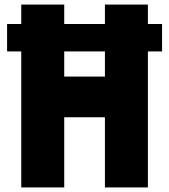

<svg xmlns="http://www.w3.org/2000/svg" viewBox="-20 -820 740 840"><path d="M73 0V-595H11V-715H73V-800H261V-715H439V-800H627V-715H689V-595H627V0H439V-307H261V0ZM261 -485H439V-595H261Z"/></svg>

Font: Martian Mono ExtraBold
Style: Regular
Weight: 800
Monospace: yes
Designer: Roman Shamin
Foundry: Evil Martians
Version: Version 1.000; ttfautohint (v1.8.4.7-5d5b)